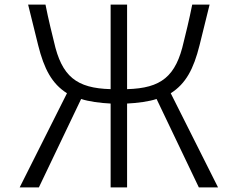

<svg xmlns="http://www.w3.org/2000/svg" viewBox="-20 -790 1040 840"><path d="M934 30 727 -382C793 -424 827 -488 853 -592L897 -770H821C808 -704 791 -636 784 -608C750 -455 685 -404 536 -400V-770H464V-400C315 -404 250 -455 216 -608C209 -636 192 -704 179 -770H103L147 -592C173 -488 207 -424 273 -382L66 30H150L335 -357C367 -346 420 -339 464 -337V30H536V-337C580 -339 633 -346 665 -357L850 30Z"/></svg>

Font: LINE Seed JP_OTF Regular
Style: Regular
Weight: 400
Designer: LY Corporation & Fontrix & Fontworks
Version: Version 1.002